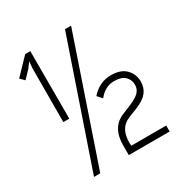

<svg xmlns="http://www.w3.org/2000/svg" viewBox="-189 -964 1067 1118"><g transform="rotate(-30 345.0 -405.0)"><path d="M404.8 -819.8H445.8L163.1 9.8H121.1ZM166 -810.1V-356H126L127 -719.2L130.9 -759.8H128.9L104 -726.1L57.1 -676.8L29.8 -704.1L131.8 -810.1ZM634.8 -335.9Q634.8 -293.9 611.8 -264.4Q588.9 -234.9 535.2 -212.9L470.2 -187Q396 -155.8 398.9 -54.2L399.9 -41L397.9 -39.1H634.8V1H359.9V-64Q359.9 -186 453.1 -223.1L513.2 -248Q558.1 -267.1 577.1 -287.1Q596.2 -307.1 596.2 -335.9Q596.2 -369.6 573.2 -392.3Q550.3 -415 501 -415Q439.5 -415 396 -359.9L368.2 -391.1Q424.3 -454.1 501 -454.1Q567.9 -454.1 601.3 -419.4Q634.8 -384.8 634.8 -335.9Z"/></g></svg>

Font: Sinkin Sans 200 X Light
Style: Regular
Weight: 200
Designer: Keith Bates
Foundry: K-Type
Version: Sinkin Sans (version 1.0)  by Keith Bates   •   © 2014   www